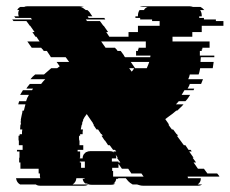

<svg xmlns="http://www.w3.org/2000/svg" viewBox="-20 -591 731 611"><path d="M592 -474H529V-459H647V-439H624V-434H622V-429H616V-414H662V-409H619Q619 -405 618.5 -401.5Q618 -398 618 -394H660L657 -374H617Q616 -369 615 -364Q614 -359 612 -354H584Q583 -350 582 -346.5Q581 -343 579 -339H626L620 -324H584Q583 -320 581 -316.5Q579 -313 577 -309H598Q596 -305 596 -304H567L558 -289H585Q582 -284 578.5 -279Q575 -274 570 -269H549L540 -259H564Q560 -254 554.5 -249Q549 -244 544 -239H541L529 -229Q524 -225 518 -221Q512 -217 506 -212L508 -209L515 -199L518 -194H516L527 -179H531L542 -164H543L547 -159H543L565 -129H570L580 -114H587L590 -109H582L596 -89H593L604 -74H596L610 -54H629L640 -39H671L676 -33Q678 -31 678 -29H577Q578 -27 578 -24H619V-22Q619 -11 609 -4H623Q618 0 610 0H435Q429 0 424.5 -1.5Q420 -3 416 -4H402Q393 -9 388 -14.5Q383 -20 381 -23L380 -24H339L336 -29H437L430 -39H398L388 -54H368L354 -74H363L352 -89H355L341 -109H350L346 -114H340L329 -129H324L314 -144H313L303 -159H307L304 -164H302L292 -179H287L277 -194H279L275 -199H276L269 -209L256 -228Q248 -218 244 -209H245L241 -199H242Q242 -198 241.5 -197Q241 -196 241 -194H240L237 -179H244Q243 -175 243 -171.5Q243 -168 243 -164H235V-159H232Q231 -155 231.5 -151Q232 -147 232 -144H233V-129H245V-114H227V-109H235V-89H234V-74H238V-54H296V-39H300V-24H223Q222 -11 211 -4H261Q256 0 247 0H108Q99 0 94 -4H44Q33 -10 31 -24H108Q108 -26 107.5 -27Q107 -28 107 -29V-39H103V-54H45V-74H41V-89H42V-109H34V-114H52V-129H40V-144H39V-159H42Q42 -162 43 -164H50Q50 -168 50 -171.5Q50 -175 51 -179H44Q44 -183 44.5 -186.5Q45 -190 45 -194H46Q46 -197 47 -199H46Q46 -201 46 -204Q46 -207 47 -209H46Q47 -214 48 -219.5Q49 -225 50 -229Q51 -231 51 -234Q51 -237 52 -239H56Q57 -244 58.5 -249.5Q60 -255 61 -259H38L41 -269H63Q66 -280 72 -289H44L53 -304H82L85 -309H64Q66 -313 69 -316.5Q72 -320 75 -324H111Q114 -328 117 -331.5Q120 -335 124 -339H77Q83 -347 92 -354H120L143 -374H162L170 -380L160 -394H200L189 -409H142L139 -414L129 -429H119L116 -434H115L111 -439H81L67 -459H106L96 -474H93L83 -489H90L76 -509H75L64 -524H23L19 -529H82L78 -534H29L26 -538L25 -539H40Q38 -542 38 -549Q38 -555 41 -559H35Q38 -566 45 -569H57Q61 -571 66 -571H233Q239 -571 247 -569H236Q241 -568 245 -565Q249 -562 253 -559H258Q263 -555 265.5 -551.5Q268 -548 269 -546L274 -539H259L262 -534H312L315 -529H253L257 -524H298L309 -509H310L324 -489H318L328 -474H389V-489H419V-509H488V-524H464V-529H426V-534H411V-539H419V-542Q419 -551 424 -559H438Q442 -566 450 -569H425Q431 -571 435 -571H584Q588 -571 594 -569H618Q624 -566 630 -559H617Q622 -551 622 -542V-539H614V-534H629V-529H667V-524H691V-509H622V-489H592ZM444 -439V-459H302L316 -439H346L350 -434H351L354 -429H364L375 -414H374L378 -409H458Q458 -411 458.5 -412Q459 -413 459 -414H413V-429H419V-434H421V-439ZM447 -374Q452 -385 455 -394H396L410 -374ZM391 -374 399 -363Q404 -368 407 -374ZM357 -57H337V-47H340V-27H356V-22H350Q348 -11 341 -7H347Q342 -3 334 -3H271Q262 -3 257 -7H252Q245 -11 243 -22H249V-27H233V-47H230V-57H250V-77H229V-87H243V-88Q243 -95 248 -102H249Q251 -105 254 -107H255Q260 -110 267 -110H330Q336 -110 342 -107H341Q343 -106 347 -102H346Q350 -97 350 -88V-87H336V-77H357Z"/></svg>

Font: Rubik Glitch
Style: Regular
Weight: 400
Designer: Hubert and Fischer, NaN
Foundry: Hubert and Fischer, NaN
Version: Version 2.200